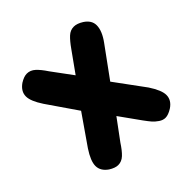

<svg xmlns="http://www.w3.org/2000/svg" viewBox="-136 -621 742 742"><g transform="rotate(-45 234.5 -250.0)"><path d="M363.8 -500Q380.9 -500 401.9 -486.8Q430.2 -468.3 430.2 -440.9Q430.2 -410.6 401.9 -372.1L313 -250L401.9 -128.9Q430.2 -85.9 430.2 -60.1Q430.2 -31.7 401.9 -13.2Q380.9 0 365.2 0Q352.1 0 339.1 -8.8Q326.2 -17.6 317.6 -27.3Q309.1 -37.1 295.9 -55.2L235.8 -139.2L173.8 -55.2Q156.7 -28.8 141.4 -14.4Q126 0 106.9 0Q90.8 0 69.8 -13.2Q42 -32.7 42 -60.1Q42 -86.9 69.8 -128.9L153.8 -250L69.8 -372.1Q42 -414.1 42 -439.9Q42 -467.3 69.8 -486.8Q90.8 -500 106.9 -500Q126 -500 141.4 -485.8Q156.7 -471.7 173.8 -445.8L235.8 -361.8L295.9 -445.8Q314.5 -472.2 329.6 -486.1Q344.7 -500 363.8 -500Z"/></g></svg>

Font: Concert One
Style: Regular
Weight: 400
Designer: Johan Kallas, Mihkel Virkus
Foundry: Johan Kallas, Mihkel Virkus
Version: Version 1.003